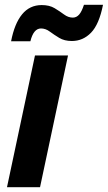

<svg xmlns="http://www.w3.org/2000/svg" viewBox="-20 -776 447 796"><path d="M9 0 125 -546H262L146 0ZM26 -605Q40 -678 71.5 -716.5Q103 -755 153 -755Q185 -755 206.5 -742Q228 -729 245.5 -716Q263 -703 282 -703Q297 -703 308 -715.5Q319 -728 328 -756H407Q391 -675 357.5 -640.5Q324 -606 278 -606Q247 -606 225.5 -619Q204 -632 186.5 -645Q169 -658 150 -658Q119 -658 106 -605Z"/></svg>

Font: Noto Sans SemiCondensed
Style: Bold Italic
Weight: 700
Width: 4
Italic angle: -12°
Designer: Monotype Design Team
Foundry: Monotype Imaging Inc.
Version: Version 2.013; ttfautohint (v1.8.4.7-5d5b)